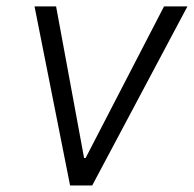

<svg xmlns="http://www.w3.org/2000/svg" viewBox="-20 -565 591 585"><path d="M551.1 -545.5H479.8L240.8 -83.5H236.2L150.9 -545.5H85.2L193.5 0H261Z"/></svg>

Font: TID UI Light
Style: Italic
Weight: 300
Italic angle: -9.39999°
Designer: The TID Project Authors
Foundry: Bakken & Bæck
Version: Version 1.001;hotconv 1.0.109;makeotfexe 2.5.65596